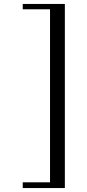

<svg xmlns="http://www.w3.org/2000/svg" viewBox="-20 -805 442 971"><path d="M95 117H233V-758H95V-785H308V146H95Z"/></svg>

Font: Dihjauti
Style: Bold
Weight: 700
Designer: T. Christopher White
Version: Version 3.0.0